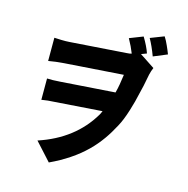

<svg xmlns="http://www.w3.org/2000/svg" viewBox="-138 -1029 1245 1271"><g transform="rotate(15 484.5 -393.5)"><path d="M792 -747Q768 -812 741 -860L834 -896Q849 -873 863 -841Q875 -815 886 -786ZM629 -146Q592 -94 549 -52Q453 42 309 109L199 -12Q438 -91 552 -284Q557 -292 565 -311L197 -285Q175 -282 154 -279V-425Q191 -423 243 -427L616 -453Q623 -479 629 -513Q634 -541 639 -580L237 -552Q181 -548 131 -539V-698L179 -696Q211 -695 236 -697L621 -724Q642 -725 653 -729Q644 -752 633 -775L608 -823L700 -859Q735 -801 750 -756L713 -742L816 -674L807 -650L800 -625L784 -544L774 -502Q757 -424 738 -365Q716 -294 691 -248Q661 -191 629 -146Z"/></g></svg>

Font: Xiangcui Wave Sans Xiangcui Wave Sans
Style: Regular
Weight: 800
Width: 3
Version: Version 0.920;March 28, 2024;FontCreator 14.0.0.2814 64-bit